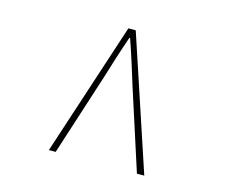

<svg xmlns="http://www.w3.org/2000/svg" viewBox="-101 -868 1203 1009"><g transform="rotate(15 500.0 -363.0)"><path d="M241 0H278L418 -434C446 -524 466 -590 497 -679H501C532 -590 552 -524 580 -434L720 0H760L519 -726H479Z"/></g></svg>

Font: Harano Aji Gothic TW ExtraLight
Style: Regular
Weight: 250
Foundry: Masamichi Hosoda
Version: HaranoAjiGothicTW-ExtraLight version 20230610;ttx 4.39.4